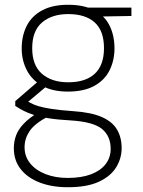

<svg xmlns="http://www.w3.org/2000/svg" viewBox="-20 -553 600 805"><path d="M264 232Q198 232 147 212.5Q96 193 67 156.5Q38 120 38 68Q38 40 47.5 14.5Q57 -11 80 -35Q103 -59 144 -84L182 -65Q124 -34 103.5 -2.5Q83 29 83 64Q83 103 106.5 132Q130 161 171 177Q212 193 264 193Q321 193 361 178Q401 163 422.5 135.5Q444 108 444 71Q444 18 408 -12Q372 -42 278 -48Q223 -51 185 -57Q147 -63 121 -71.5Q95 -80 77 -89.5Q59 -99 44 -109V-129L139 -211L182 -197L81 -112L82 -135Q95 -129 108 -121.5Q121 -114 141 -108Q161 -102 195 -96.5Q229 -91 286 -87Q362 -82 406.5 -62.5Q451 -43 470.5 -10Q490 23 490 68Q490 111 467 148.5Q444 186 394.5 209Q345 232 264 232ZM265 -169Q200 -169 157 -193Q114 -217 92.5 -258.5Q71 -300 71 -350Q71 -404 92.5 -445.5Q114 -487 157.5 -510Q201 -533 265 -533Q332 -533 375.5 -510Q419 -487 439.5 -445.5Q460 -404 460 -350Q460 -300 439.5 -258.5Q419 -217 375.5 -193Q332 -169 265 -169ZM266 -208Q339 -208 377.5 -244Q416 -280 416 -351Q416 -424 377 -459Q338 -494 266 -494Q198 -494 156.5 -459Q115 -424 115 -351Q115 -279 156 -243.5Q197 -208 266 -208ZM356 -483 340 -521H531V-486Z"/></svg>

Font: DM Sans 10pt ExtraLight
Style: Regular
Weight: 250
Version: Version 4.004;gftools[0.9.30]